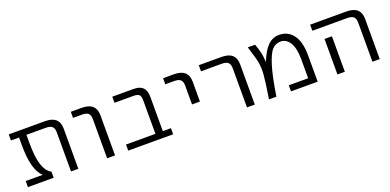

<svg xmlns="http://www.w3.org/2000/svg" viewBox="-8 -1154 3610 1779"><g transform="rotate(-20 1797.0 -265.0)"><path d="M552 0H480V-385Q480 -426 461 -443Q442 -460 398 -460H208V-383Q208 -237 233.5 -161.5Q259 -86 309 -60V0H55V-60H221V-62Q135 -140 135 -383V-460H55V-520H413Q552 -520 552 -395Z M667 -460V-520H775Q914 -520 914 -395V0H836V-385Q836 -426 817.5 -443Q799 -460 755 -460Z M1334 -392Q1334 -431 1318.5 -445.5Q1303 -460 1264 -460H1076V-520H1286Q1348 -520 1377.5 -490Q1407 -460 1407 -398V-60H1487V0H1044V-60H1334Z M1577 -460V-520H1685Q1824 -520 1824 -395V-200H1746V-385Q1746 -426 1727.5 -443Q1709 -460 1665 -460Z M1929 -460V-520H2154Q2292 -520 2292 -395V0H2215V-385Q2215 -426 2196 -443Q2177 -460 2133 -460Z M2649 0V-60H2840V-248Q2840 -355 2806 -411Q2772 -467 2714 -467Q2665 -467 2631.5 -431Q2598 -395 2566 -291.5Q2534 -188 2505 0H2432Q2459 -170 2463.5 -235Q2468 -300 2459 -351.5Q2450 -403 2412 -520H2484Q2522 -421 2523 -339L2525 -338Q2565 -439 2612.5 -484.5Q2660 -530 2722 -530Q2810 -530 2861 -461.5Q2912 -393 2912 -255V0Z M3180 -350V-73V0H3107V-73V-350ZM3027 -460V-520H3385Q3524 -520 3524 -395V0H3452V-385Q3452 -426 3433 -443Q3414 -460 3370 -460Z"/></g></svg>

Font: Mplus 1p
Style: Regular
Weight: 400
Version: Version 1.061